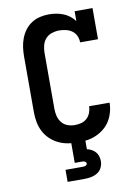

<svg xmlns="http://www.w3.org/2000/svg" viewBox="-102 -811 804 1099"><g transform="rotate(-10 300.0 -261.5)"><path d="M297 8Q269 8 240 3Q211 -2 185 -14.5Q159 -27 137.5 -47.5Q116 -68 103 -93.5Q90 -119 84.5 -147.5Q79 -176 79 -205V-530Q79 -556 82.5 -582.5Q86 -609 95.5 -634Q105 -659 121 -680.5Q137 -702 159.5 -716.5Q182 -731 208 -737Q234 -743 261 -743Q282 -743 302.5 -739.5Q323 -736 342.5 -728.5Q362 -721 379 -708Q396 -695 409 -678V-735H513V-554H409Q409 -574 401 -592Q393 -610 377 -621.5Q361 -633 341.5 -637.5Q322 -642 302 -642Q281 -642 259.5 -635Q238 -628 223.5 -611.5Q209 -595 203.5 -573.5Q198 -552 198 -530V-205Q198 -184 203 -163Q208 -142 221.5 -125Q235 -108 255.5 -100.5Q276 -93 297 -93Q317 -93 335.5 -98Q354 -103 368 -116Q382 -129 389 -147.5Q396 -166 396 -185Q396 -185 396 -185Q396 -185 396 -185H515Q515 -185 515 -184.5Q515 -184 515 -184Q515 -157 507.5 -130Q500 -103 486 -80Q472 -57 450.5 -39.5Q429 -22 404 -11Q379 0 352 4Q325 8 297 8ZM200 220V150H300Q304 150 308 149.5Q312 149 316 147.5Q320 146 323 142.5Q326 139 326 135Q326 131 323 127.5Q320 124 316 122.5Q312 121 308 120.5Q304 120 300 120H259V0H341V55Q355 58 368 65Q381 72 390 82.5Q399 93 403.5 107Q408 121 408 135Q408 155 399.5 173Q391 191 374.5 201.5Q358 212 338.5 216Q319 220 300 220Z"/></g></svg>

Font: Iosevka Slab Extended
Style: Bold
Weight: 700
Width: 7
Monospace: yes
Designer: Belleve Invis
Foundry: Belleve Invis
Version: Version 11.1.0; ttfautohint (v1.8.3)